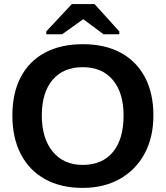

<svg xmlns="http://www.w3.org/2000/svg" viewBox="-20 -916 818 946"><path d="M735.8 -347.2Q735.8 -239.7 692.6 -159.4Q649.4 -79.1 571 -34.7Q492.7 9.8 387.2 9.8Q279.3 9.8 201.7 -33.4Q124 -76.7 82.5 -156.7Q41 -236.8 41 -347.2Q41 -457.5 82.3 -536.1Q123.5 -614.7 201.4 -656.5Q279.3 -698.2 388.2 -698.2Q497.6 -698.2 575.2 -656Q652.8 -613.8 694.3 -535.2Q735.8 -456.5 735.8 -347.2ZM588.9 -347.2Q588.9 -458.5 536.1 -521.7Q483.4 -585 388.2 -585Q291.5 -585 238.8 -522.2Q186 -459.5 186 -347.2Q186 -233.9 240 -168.7Q293.9 -103.5 387.2 -103.5Q483.9 -103.5 536.4 -167Q588.9 -230.5 588.9 -347.2ZM208 -747.1V-761.2L334 -896H445.8L567.9 -761.2V-747.1H490.2L391.1 -820.8H389.2L286.1 -747.1Z"/></svg>

Font: Arimo
Style: Bold
Weight: 700
Designer: Steve Matteson
Foundry: Monotype Imaging Inc.
Version: Version 1.33